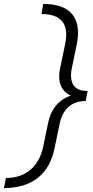

<svg xmlns="http://www.w3.org/2000/svg" viewBox="-73 -731 473 973"><path d="M-53 222 -43 171Q32 171 81 129.5Q130 88 146 12L171 -109Q185 -174 225 -211Q265 -248 333 -258L330 -233Q268 -244 243 -282.5Q218 -321 232 -387L257 -507Q273 -583 243 -621.5Q213 -660 137 -660L146 -711Q252 -711 294.5 -657Q337 -603 315 -501L291 -386Q280 -330 299 -300Q318 -270 371 -270L361 -219Q308 -219 274 -189Q240 -159 228 -98L204 18Q184 119 118.5 170.5Q53 222 -53 222Z"/></svg>

Font: Ysabeau
Style: Italic
Weight: 400
Italic angle: -12°
Designer: Christian Thalmann (Catharsis Fonts)
Version: Version 2.000;gftools[0.9.27.dev2+g8671c4b]